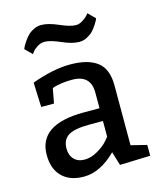

<svg xmlns="http://www.w3.org/2000/svg" viewBox="-115 -848 795 943"><g transform="rotate(-15 282.5 -377.0)"><path d="M108 -636 73 -671Q75 -675 77.5 -681Q80 -687 90.5 -703Q101 -719 112.5 -731.5Q124 -744 143.5 -754Q163 -764 183 -764Q219 -764 270 -741.5Q321 -719 350 -719Q366 -719 383 -729.5Q400 -740 409 -750L418 -761L453 -726Q452 -722 449 -716Q446 -710 436 -694.5Q426 -679 414.5 -667Q403 -655 384 -645Q365 -635 345 -635Q309 -635 258 -657.5Q207 -680 178 -680Q159 -680 141.5 -669Q124 -658 116 -647ZM380 0 359 -70Q279 10 195 10Q124 10 84.5 -29.5Q45 -69 45 -140Q45 -295 275 -295H355V-375Q355 -465 260 -465Q233 -465 208 -461.5Q183 -458 171 -454L159 -450L145 -375H80L75 -500Q185 -540 270 -540Q361 -540 408 -504Q455 -468 455 -385V-80L535 -60V-5ZM355 -230H285Q210 -230 178.5 -210Q147 -190 147 -145Q147 -111 166.5 -90.5Q186 -70 220 -70Q253 -70 287 -90Q321 -110 338 -130L355 -150Z"/></g></svg>

Font: Bitter
Style: Regular
Weight: 400
Designer: Sol Matas
Foundry: Sol Matas
Version: Version 1.300;PS 001.300;hotconv 1.0.70;makeotf.lib2.5.58329